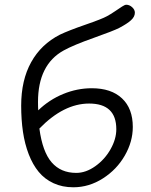

<svg xmlns="http://www.w3.org/2000/svg" viewBox="-20 -774 639 814"><path d="M291 20Q244.1 20 206.8 2.7Q169.4 -14.6 144 -45.4Q118.7 -76.2 101.8 -119.9Q85 -163.6 77.4 -214.8Q69.8 -266.1 69.8 -326.2Q69.8 -434.1 112.1 -510.3Q154.3 -586.4 233.9 -627Q270.5 -644.5 341.8 -669.2Q413.1 -693.8 433.1 -705.1Q448.7 -713.4 467.3 -726.1Q485.8 -738.8 497.6 -746.3Q509.3 -753.9 515.1 -753.9Q528.8 -753.9 540.3 -743.4Q551.8 -732.9 551.8 -720.2Q551.8 -703.1 535.4 -688.2Q519 -673.3 485.8 -655.8Q462.4 -643.6 377 -613.3Q291.5 -583 250 -560.1Q141.1 -500 141.1 -341.8Q141.1 -317.4 142.1 -306.2Q188.5 -351.1 247.8 -375.5Q307.1 -399.9 369.1 -399.9Q451.7 -399.9 497.3 -356.9Q543 -314 543 -235.8Q543 -173.3 509 -114.3Q475.1 -55.2 416.3 -17.6Q357.4 20 291 20ZM357.9 -335Q250 -335 147 -229Q160.2 -130.4 199 -85.7Q237.8 -41 303.2 -41Q344.2 -41 384.3 -69.6Q424.3 -98.1 448.7 -141.4Q473.1 -184.6 473.1 -226.1Q473.1 -335 357.9 -335Z"/></svg>

Font: Shantell Sans Irregular
Style: Regular
Weight: 300
Designer: Stephen Nixon, Anya Danilova, Shantell Martin
Foundry: Arrow Type
Version: Version 1.006;[9816181b4]